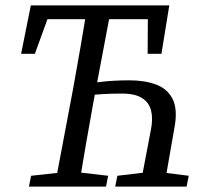

<svg xmlns="http://www.w3.org/2000/svg" viewBox="-20 -690 755 710"><path d="M58 -491 94 -670H606L577 -491H526L527 -670L563 -619H119L174 -670L109 -491ZM498 0 538 -210Q546 -250 539 -280Q532 -310 506 -327Q480 -344 430 -344Q395 -344 359 -342Q323 -340 287 -335L295 -378Q319 -383 346.5 -386.5Q374 -390 402.5 -391.5Q431 -393 458 -393Q516 -393 558 -377Q600 -361 618.5 -323.5Q637 -286 626 -223L587 0ZM87 0 95 -40 232 -55H251L380 -40L372 0ZM182 0 250 -360Q264 -437 277.5 -515Q291 -593 303 -670H393L325 -310Q311 -233 297.5 -155Q284 -77 272 0ZM406 0 414 -40 540 -55H559L678 -40L670 0Z"/></svg>

Font: Source Serif 4
Style: Italic
Weight: 400
Italic angle: -12°
Designer: Frank Grießhammer
Foundry: Adobe Systems Incorporated
Version: Version 4.004;hotconv 1.0.116;makeotfexe 2.5.65601